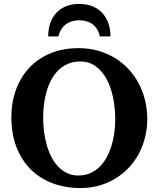

<svg xmlns="http://www.w3.org/2000/svg" viewBox="-20 -929 796 965"><path d="M559.1 -328.1Q559.1 -386.7 548.1 -439.7Q537.1 -492.7 515.1 -532.7Q493.2 -572.8 460.2 -596.4Q427.2 -620.1 383.8 -620.1Q349.1 -620.1 321.8 -608.4Q294.4 -596.7 273.7 -576.4Q252.9 -556.2 238.3 -528.8Q223.6 -501.5 214.4 -470Q205.1 -438.5 200.9 -404.5Q196.8 -370.6 196.8 -336.9Q196.8 -301.3 201.4 -266.1Q206.1 -231 215.3 -198.7Q224.6 -166.5 239.3 -138.7Q253.9 -110.8 273.4 -90.6Q293 -70.3 318.1 -58.6Q343.3 -46.9 374 -46.9Q407.2 -46.9 434.1 -58.8Q460.9 -70.8 481.4 -91.3Q502 -111.8 516.6 -139.2Q531.2 -166.5 540.8 -197.8Q550.3 -229 554.7 -262.5Q559.1 -295.9 559.1 -328.1ZM720.2 -332Q720.2 -260.3 696 -197Q671.9 -133.8 627.4 -86.4Q583 -39.1 521 -11.5Q459 16.1 383.8 16.1Q309.1 16.1 245.4 -7.6Q181.6 -31.2 135.5 -76.7Q89.4 -122.1 63.2 -188.5Q37.1 -254.9 37.1 -339.8Q37.1 -413.6 60.1 -477.3Q83 -541 126.2 -587.4Q169.4 -633.8 232.2 -660.4Q294.9 -687 375 -687Q426.8 -687 472.7 -674.1Q518.6 -661.1 556.9 -637.9Q595.2 -614.7 625.5 -582.3Q655.8 -549.8 676.8 -510.3Q697.8 -470.7 709 -425.5Q720.2 -380.4 720.2 -332ZM481.9 -746.1Q477.1 -768.6 466.6 -784.2Q456.1 -799.8 442.1 -809.3Q428.2 -818.8 411.6 -823Q395 -827.1 377.9 -827.1Q361.3 -827.1 345 -823Q328.6 -818.8 314.5 -809.3Q300.3 -799.8 289.6 -784.2Q278.8 -768.6 273.9 -746.1H222.2Q222.2 -779.8 231.7 -809.6Q241.2 -839.4 260.7 -861.6Q280.3 -883.8 309.3 -896.5Q338.4 -909.2 377.9 -909.2Q417.5 -909.2 447 -896.5Q476.6 -883.8 496.1 -861.6Q515.6 -839.4 525.4 -809.6Q535.2 -779.8 535.2 -746.1Z"/></svg>

Font: Charis SIL Eur
Style: Bold
Weight: 700
Foundry: SIL International
Version: Version 5.000